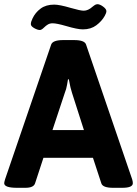

<svg xmlns="http://www.w3.org/2000/svg" viewBox="-20 -893 653 915"><path d="M0 -20Q0 -24 4 -38L224 -681Q232 -702 281 -702H333Q383 -702 390 -681L610 -38Q613 -28 613 -20Q613 2 563 2H519Q470 2 463 -19L423 -141H187L147 -19Q140 2 101 2H61Q0 2 0 -20ZM380 -273 323 -451Q316 -471 308 -515H304Q303 -509 299.5 -488.5Q296 -468 289 -451L230 -273ZM127 -778Q127 -789 135 -805Q148 -833 173.5 -852Q199 -871 238 -871Q264 -871 318 -855Q363 -842 379 -842Q400 -842 421 -861Q422 -862 429.5 -867.5Q437 -873 444 -873Q456 -873 471.5 -861.5Q487 -850 487 -840Q487 -831 479 -817Q465 -792 439 -772.5Q413 -753 375 -753Q349 -753 295 -769Q250 -782 231 -782Q218 -782 208.5 -776.5Q199 -771 190 -762Q178 -750 170 -750Q159 -750 143 -759Q127 -768 127 -778Z"/></svg>

Font: Asap-Bold
Style: Bold
Weight: 700
Designer: Pablo Cosgaya
Foundry: Omnibus-Type
Version: Version 2.000; ttfautohint (v1.8)